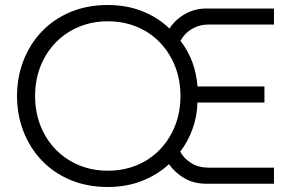

<svg xmlns="http://www.w3.org/2000/svg" viewBox="-20 -733 1159 766"><path d="M410 13Q328 13 261 -15Q194 -43 146.5 -93Q99 -143 73.5 -209Q48 -275 48 -350Q48 -425 73.5 -491Q99 -557 146.5 -607Q194 -657 261 -685Q328 -713 410 -713Q486 -713 548.5 -688Q611 -663 656 -619Q680 -656 719 -677.5Q758 -699 802 -699H1073V-635H810Q775 -635 745.5 -617.5Q716 -600 700 -570Q760 -493 768 -388H1035V-324H768Q766 -268 748 -218Q730 -168 699 -128Q714 -100 743.5 -82Q773 -64 814 -64H1073V0H803Q754 0 716.5 -21.5Q679 -43 654 -78Q609 -36 547 -11.5Q485 13 410 13ZM410 -52Q473 -52 526 -74Q579 -96 618 -136.5Q657 -177 678.5 -231.5Q700 -286 700 -350Q700 -414 678.5 -468.5Q657 -523 618 -563.5Q579 -604 526 -626Q473 -648 410 -648Q348 -648 295 -626Q242 -604 202.5 -563.5Q163 -523 141.5 -468.5Q120 -414 120 -350Q120 -286 141.5 -231.5Q163 -177 202.5 -136.5Q242 -96 295 -74Q348 -52 410 -52Z"/></svg>

Font: MuseoModerno Thin Light
Style: Regular
Weight: 300
Version: Version 1.003